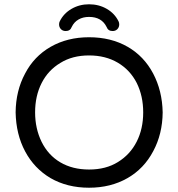

<svg xmlns="http://www.w3.org/2000/svg" viewBox="-20 -866 833 897"><path d="M256 -752Q256 -760 259 -766Q277 -803 314 -824.5Q351 -846 396 -846Q442 -846 479 -824.5Q516 -803 534 -766Q537 -760 537 -752Q537 -739 528.5 -730Q520 -721 506 -721Q485 -721 478 -740Q455 -787 396 -787Q368 -787 347 -775Q326 -763 315 -740Q308 -721 287 -721Q273 -721 264.5 -730Q256 -739 256 -752ZM97 -522Q139 -603 217 -647.5Q295 -692 396 -692Q499 -692 577 -647Q653 -603 695.5 -522.5Q738 -442 740 -341Q739 -240 696 -160Q653 -78 575 -33.5Q497 11 396 11Q294 11 216 -34Q140 -79 97.5 -158.5Q55 -238 53 -341Q54 -442 97 -522ZM174 -204Q205 -141 262 -107.5Q319 -74 396 -74Q475 -74 531 -109Q588 -144 618.5 -204Q649 -264 649 -341Q649 -417 619 -478Q588 -539 530.5 -573Q473 -607 396 -607Q318 -607 262 -572Q205 -538 174.5 -478Q144 -418 144 -341Q144 -266 174 -204Z"/></svg>

Font: 寒蝉全圆体
Style: Regular
Weight: 400
Designer: Warren2060
      Designed by Motoya company      

      [Varela Round]
      Joe Prince(Latin component); Avraham Cornf
Foundry: ChillType
Version: Version 3.200